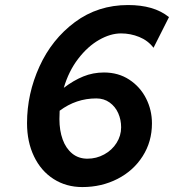

<svg xmlns="http://www.w3.org/2000/svg" viewBox="-20 -738 698 770"><path d="M465.3 -604Q422.9 -604 377.2 -577.9Q331.5 -551.8 293.5 -502.2Q255.4 -452.6 235.8 -385.7Q274.9 -415.5 314 -431.4Q353 -447.3 397 -447.3Q454.6 -447.3 498.3 -418.7Q542 -390.1 565.7 -343.5Q589.4 -296.9 589.4 -243.2Q589.4 -169.9 552.2 -111.6Q515.1 -53.2 451.2 -20.5Q387.2 12.2 310.1 12.2Q245.6 12.2 195.1 -20Q144.5 -52.2 116.5 -110.6Q88.4 -168.9 88.4 -244.1Q88.4 -361.8 138.2 -471.2Q188 -580.6 280.3 -649.2Q372.6 -717.8 493.7 -717.8Q544.9 -717.8 585.7 -706.1Q626.5 -694.3 657.7 -669.4L595.7 -546.4Q573.2 -575.7 538.3 -589.8Q503.4 -604 465.3 -604ZM330.6 -101.6Q366.7 -101.6 397.9 -118.7Q429.2 -135.7 447.5 -164.8Q465.8 -193.8 465.8 -227.5Q465.8 -257.8 454.1 -284.2Q442.4 -310.5 419.7 -326.9Q397 -343.3 366.2 -343.3Q285.2 -343.3 219.2 -293.9Q218.3 -272.5 218.3 -260.3Q218.3 -214.8 231.2 -179Q244.1 -143.1 269.5 -122.3Q294.9 -101.6 330.6 -101.6Z"/></svg>

Font: Lesson One
Style: Bold Italic
Weight: 700
Italic angle: -14°
Designer: But Ko, Victor Gaultney, Annie Olsen, Julie Remington, Don Collingsworth, Eric Hays, Becca Hirsbrunner
Version: Version 1.100